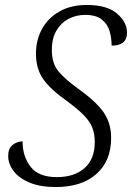

<svg xmlns="http://www.w3.org/2000/svg" viewBox="-20 -744 540 774"><path d="M205 10Q142 10 99 -8Q56 -26 34.5 -55Q13 -84 13 -115Q13 -146 31 -160Q49 -174 71 -174Q71 -113 103.5 -71.5Q136 -30 209 -30Q280 -30 321 -66.5Q362 -103 362 -171Q362 -203 352.5 -228.5Q343 -254 317.5 -280Q292 -306 244 -341Q188 -380 156.5 -422Q125 -464 125 -528Q125 -583 149.5 -627.5Q174 -672 220 -698Q266 -724 330 -724Q411 -724 451.5 -689.5Q492 -655 492 -612Q492 -560 430 -560Q430 -587 422.5 -616Q415 -645 391.5 -664.5Q368 -684 322 -684Q288 -684 257.5 -668.5Q227 -653 208 -621.5Q189 -590 189 -542Q189 -488 216 -456Q243 -424 293 -388Q365 -337 396.5 -293Q428 -249 428 -188Q428 -95 368.5 -42.5Q309 10 205 10Z"/></svg>

Font: Noto Serif SemiCondensed Light
Style: Italic
Weight: 300
Width: 4
Italic angle: -12°
Designer: Monotype Design Team
Foundry: Monotype Imaging Inc.
Version: Version 2.013; ttfautohint (v1.8.4.7-5d5b)